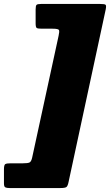

<svg xmlns="http://www.w3.org/2000/svg" viewBox="-80 -800 556 970"><path d="M224.5 150H-31.5Q-46.5 150 -53.2 146.5Q-60 143 -60 126.5V56Q-60 33.5 -53.5 29.2Q-47 25 -25.5 25H36.5Q60.5 25 69.2 20.8Q78 16.5 82.5 -4L216 -619Q221 -641 218 -648Q215 -655 186 -655H131.5Q111.5 -655 105.8 -658.5Q100 -662 100 -682V-752Q100 -771 104.8 -775.5Q109.5 -780 127.5 -780H425.5Q448.5 -780 453.2 -776Q458 -772 454 -752L266.5 119Q262.5 139 256 144.5Q249.5 150 224.5 150Z"/></svg>

Font: Besley* Narrow Fatface
Style: Italic
Weight: 900
Width: 4
Italic angle: -13°
Designer: Owen Earl
Foundry: indestructible type*
Version: Version 3.000; ttfautohint (v1.8.3)